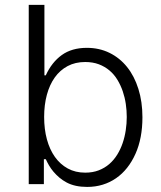

<svg xmlns="http://www.w3.org/2000/svg" viewBox="-20 -747 653 779"><path d="M96.6 -727.3H160.2V-441.4H165.8Q190 -494.3 230.6 -523.6Q271.3 -552.9 332.4 -552.9Q382.8 -552.9 424.4 -532.5Q465.9 -512.1 495.6 -475.1Q525.2 -438.2 541.5 -386.2Q557.9 -334.2 557.9 -271.3Q557.9 -186.1 529.8 -123.2Q515.6 -91.3 495.7 -66.2Q475.9 -41.2 451 -24Q426.1 -6.7 396.7 2.3Q367.2 11.4 333.5 11.4Q284.4 11.4 250.7 -6.4Q234 -15.3 220.7 -26.6Q207.4 -38 196.9 -50.4Q186.4 -62.9 178.8 -76Q171.2 -89.1 165.8 -101.2H158V0H96.6ZM325.6 -46.5Q356.2 -46.5 380.5 -55.9Q404.8 -65.3 423.5 -81.5Q442.1 -97.7 455.6 -119.5Q469.1 -141.3 477.6 -166.4Q486.2 -191.4 490.2 -218.6Q494.3 -245.7 494.3 -272.4Q494.3 -298.7 490.4 -325.3Q486.5 -351.9 478 -376.8Q469.5 -401.6 456.3 -423.3Q443.2 -445 424.4 -460.9Q405.5 -476.9 381 -486.2Q356.5 -495.4 325.6 -495.4Q285.5 -495.4 254.4 -478.9Q223.4 -462.4 202.2 -432.7Q181.1 -403.1 170.1 -362.2Q159.1 -321.4 159.1 -272.4Q159.1 -223 170.3 -181.6Q181.5 -140.3 202.8 -110.3Q224.1 -80.3 255 -63.4Q285.9 -46.5 325.6 -46.5Z"/></svg>

Font: Inter P Light
Style: Regular
Weight: 300
Designer: Rasmus Andersson
Foundry: rsms
Version: Version 3.018;git-588b23468